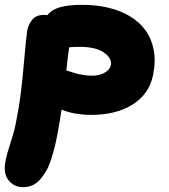

<svg xmlns="http://www.w3.org/2000/svg" viewBox="-52 -483 704 799"><path d="M43 295.9Q6.8 295.9 -16.4 267.1Q-39.6 238.3 -28.8 186Q-22.5 154.3 -7.8 110.1Q6.8 65.9 13.2 33.2Q26.9 -33.7 34.4 -94.2Q42 -154.8 48.1 -227.5Q54.2 -300.3 60.1 -348.1Q63 -375.5 79.8 -398.2Q96.7 -420.9 128.9 -420.9Q140.1 -420.9 145 -419.9Q164.1 -443.8 199.5 -453.4Q234.9 -462.9 291 -462.9Q348.1 -462.9 397.9 -451.2Q447.8 -439.5 487.5 -416Q527.3 -392.6 553 -357.4Q578.6 -322.3 587.6 -275.6Q596.7 -229 585 -170.9Q568.8 -91.3 500 -48.1Q431.2 -4.9 328.1 -4.9Q257.3 -4.9 204.1 -26.9Q198.7 13.2 186 81.1Q180.2 110.4 174.8 131.6Q169.4 152.8 160.9 179.9Q152.3 207 141.6 225.8Q130.9 244.6 116.9 261.7Q103 278.8 84.2 287.4Q65.4 295.9 43 295.9ZM277.8 -288.1Q255.4 -288.1 235.8 -286.1Q228.5 -236.8 224.1 -189.9Q225.6 -189.5 244.9 -183.3Q264.2 -177.2 271.7 -175.3Q279.3 -173.3 296.9 -170.7Q314.5 -168 331.1 -168Q361.3 -168 383.3 -180.4Q405.3 -192.9 409.2 -210.9Q415 -239.7 381.3 -263.9Q347.7 -288.1 277.8 -288.1Z"/></svg>

Font: Shantell Sans Irregular Bouncy
Style: Italic
Weight: 800
Italic angle: -11.31°
Designer: Stephen Nixon, Anya Danilova, Shantell Martin
Foundry: Arrow Type
Version: Version 1.006;[9816181b4]